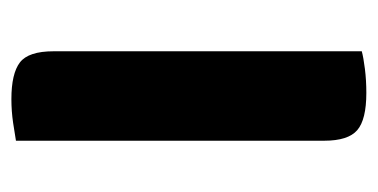

<svg xmlns="http://www.w3.org/2000/svg" viewBox="-183 -473 663 337"><g transform="rotate(-90 148.5 -304.5)"><path d="M154 7Q107 7 88.5 -9Q70 -25 70 -67V-608Q81 -610 101.5 -613Q122 -616 143 -616Q188 -616 207.5 -601Q227 -586 227 -542V-1Q216 2 196 4.5Q176 7 154 7Z"/></g></svg>

Font: Baloo Bhai 2
Style: Bold
Weight: 700
Designer: Supriya Tembe, Noopur Datye and Ek Type
Foundry: Ek Type
Version: Version 1.640;PS 1.000;hotconv 16.6.51;makeotf.lib2.5.65220;